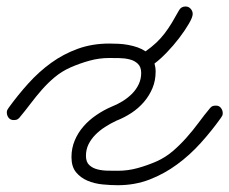

<svg xmlns="http://www.w3.org/2000/svg" viewBox="-61 -521 689 577"><path d="M496.6 -501.5Q505.9 -501.5 512 -494.6Q518.1 -487.8 518.1 -479Q518.1 -469.2 506.3 -449.2Q494.6 -429.2 477.5 -406.7Q460.4 -384.3 440.2 -363.3Q419.9 -342.3 403.3 -330.1Q404.8 -324.7 405.8 -318.6Q406.7 -312.5 406.7 -305.7Q406.7 -278.8 397.2 -256.1Q387.7 -233.4 371.6 -214.6Q355.5 -195.8 334 -181.6Q312.5 -167.5 288.6 -158.2Q271 -149.9 254.6 -139.4Q238.3 -128.9 225.3 -115.7Q212.4 -102.5 204.8 -86.9Q197.3 -71.3 197.3 -52.7Q197.3 -34.2 207.3 -24.9Q217.3 -15.6 231.9 -12Q246.6 -8.3 263.2 -8.1Q279.8 -7.8 293 -7.8Q323.7 -7.8 352.8 -15.9Q381.8 -23.9 409.7 -36.1Q436 -47.9 457.8 -66.4Q479.5 -85 499 -106.9Q518.6 -128.9 535.9 -152.3Q553.2 -175.8 570.8 -196.8Q574.7 -201.2 578.6 -202.4Q582.5 -203.6 587.9 -203.6Q597.7 -203.6 603 -196.5Q608.4 -189.5 608.4 -180.7Q608.4 -176.3 606.9 -173.3Q605.5 -170.4 603 -167Q575.2 -127.9 542.5 -91.6Q509.8 -55.2 471.2 -26.9Q432.6 1.5 388.4 18.6Q344.2 35.6 293 35.6Q271.5 35.6 247.1 33.2Q222.7 30.8 201.9 22Q181.2 13.2 167.5 -3.4Q153.8 -20 153.8 -48.8Q153.8 -75.7 163.6 -98.9Q173.3 -122.1 189.9 -141.1Q206.5 -160.2 228.3 -175Q250 -189.9 273.9 -200.2Q291.5 -207 307.6 -217Q323.7 -227.1 336.2 -239.7Q348.6 -252.4 356 -268.1Q363.3 -283.7 363.3 -301.8Q363.3 -319.8 353.3 -329.3Q343.3 -338.9 328.6 -342.5Q314 -346.2 297.4 -346.4Q280.8 -346.7 267.6 -346.7Q236.8 -346.7 207.8 -338.6Q178.7 -330.6 150.9 -318.4Q124.5 -306.6 103.8 -289.3Q83 -272 65.2 -251.7Q47.4 -231.4 31 -209.7Q14.6 -188 -2.9 -167Q-6.8 -162.6 -10.7 -161.4Q-14.6 -160.2 -20 -160.2Q-29.8 -160.2 -35.2 -167.2Q-40.5 -174.3 -40.5 -183.1Q-40.5 -187.5 -39.1 -190.4Q-37.6 -193.4 -35.2 -196.8Q-7.3 -235.4 24.4 -270.5Q56.2 -305.7 93 -332.3Q129.9 -358.9 173.1 -374.5Q216.3 -390.1 267.6 -390.1Q280.8 -390.1 295.4 -389.4Q310.1 -388.7 324.5 -386Q338.9 -383.3 352.3 -378.7Q365.7 -374 376.5 -366.7Q395 -379.9 408.7 -392.8Q422.4 -405.8 433.6 -420.4Q444.8 -435.1 455.1 -451.9Q465.3 -468.8 477.1 -490.2Q483.4 -501.5 496.6 -501.5Z"/></svg>

Font: Helvetia Verbundene
Style: Regular
Weight: 400
Designer: Peter Wiegel, original typeface by Carl Albert Fahrenwaldt 1901
Foundry: Peter Wiegel
Version: Version 2.000